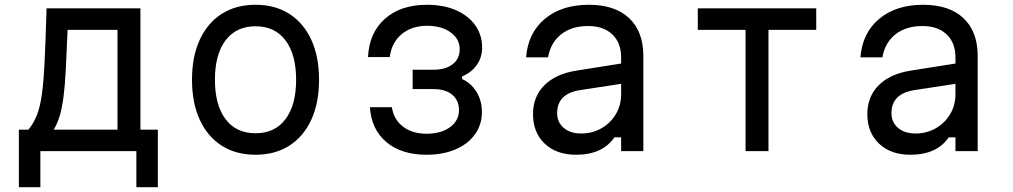

<svg xmlns="http://www.w3.org/2000/svg" viewBox="-20 -633 4240 804"><path d="M59 151V-90H99Q121 -117 134.5 -151Q148 -185 155.5 -239Q163 -293 167 -379Q171 -465 175 -598H568V-90H641V151H551V0H149V151ZM205 -90H472V-508H263Q259 -409 255.5 -341.5Q252 -274 246 -228Q240 -182 230.5 -149.5Q221 -117 205 -90Z M1050 15Q968 15 908.5 -23Q849 -61 816.5 -131.5Q784 -202 784 -299Q784 -396 816.5 -466.5Q849 -537 908.5 -575Q968 -613 1050 -613Q1132 -613 1191.5 -575Q1251 -537 1283.5 -466.5Q1316 -396 1316 -299Q1316 -202 1283.5 -131.5Q1251 -61 1191.5 -23Q1132 15 1050 15ZM1050 -75Q1131 -75 1175.5 -134Q1220 -193 1220 -299Q1220 -405 1175.5 -464Q1131 -523 1050 -523Q969 -523 924.5 -464Q880 -405 880 -299Q880 -193 924.5 -134Q969 -75 1050 -75Z M1766 15Q1661 15 1598 -38Q1535 -91 1529 -184H1621Q1629 -132 1668 -102.5Q1707 -73 1766 -73Q1827 -73 1864.5 -100.5Q1902 -128 1902 -172Q1902 -213 1873.5 -236.5Q1845 -260 1795 -260H1708V-341H1796Q1846 -341 1875.5 -364Q1905 -387 1905 -427Q1905 -470 1867 -497.5Q1829 -525 1768 -525Q1704 -525 1662 -490Q1620 -455 1612 -394H1521Q1526 -496 1592 -554.5Q1658 -613 1768 -613Q1838 -613 1890 -590Q1942 -567 1970.5 -526.5Q1999 -486 1999 -434Q1999 -393 1976.5 -361Q1954 -329 1915 -313V-302Q1953 -285 1975.5 -248Q1998 -211 1998 -164Q1998 -111 1969 -70.5Q1940 -30 1887.5 -7.5Q1835 15 1766 15Z M2553 -58Q2503 15 2392 15Q2310 15 2261 -31.5Q2212 -78 2212 -155Q2212 -228 2259 -275.5Q2306 -323 2392 -337L2581 -367V-392Q2581 -454 2544 -489Q2507 -524 2443 -524Q2374 -524 2330 -489.5Q2286 -455 2275 -393H2183Q2191 -495 2261.5 -554Q2332 -613 2446 -613Q2555 -613 2614.5 -557Q2674 -501 2674 -399V0H2581V-58ZM2313 -159Q2313 -121 2340.5 -97.5Q2368 -74 2414 -74Q2460 -74 2498 -95.5Q2536 -117 2558.5 -154.5Q2581 -192 2581 -238V-282L2405 -255Q2313 -239 2313 -159Z M3102 0V-508H2902V-598H3398V-508H3198V0Z M3953 -58Q3903 15 3792 15Q3710 15 3661 -31.5Q3612 -78 3612 -155Q3612 -228 3659 -275.5Q3706 -323 3792 -337L3981 -367V-392Q3981 -454 3944 -489Q3907 -524 3843 -524Q3774 -524 3730 -489.5Q3686 -455 3675 -393H3583Q3591 -495 3661.5 -554Q3732 -613 3846 -613Q3955 -613 4014.5 -557Q4074 -501 4074 -399V0H3981V-58ZM3713 -159Q3713 -121 3740.5 -97.5Q3768 -74 3814 -74Q3860 -74 3898 -95.5Q3936 -117 3958.5 -154.5Q3981 -192 3981 -238V-282L3805 -255Q3713 -239 3713 -159Z"/></svg>

Font: Martian Mono Light
Style: Regular
Weight: 300
Monospace: yes
Designer: Roman Shamin
Foundry: Evil Martians
Version: Version 1.000; ttfautohint (v1.8.4.7-5d5b)